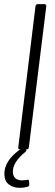

<svg xmlns="http://www.w3.org/2000/svg" viewBox="-20 -720 263 925"><path d="M68 -10 151 -690Q153 -700 162 -700H194Q203 -700 203 -690L119 -10Q117 0 108 0H76Q66 0 68 -10ZM112 180Q94 185 76 185Q44 185 22.5 168.5Q1 152 1 117Q1 57 71 4Q78 0 84 0H100Q107 0 107 4Q107 8 102 12Q42 61 42 106Q42 149 88 149Q95 149 109 147L114 146Q120 146 120 154L121 168Q121 179 112 180Z"/></svg>

Font: Barlow Light
Style: Italic
Weight: 300
Italic angle: -7°
Designer: Jeremy Tribby
Foundry: Tribby Type
Version: Version 1.408